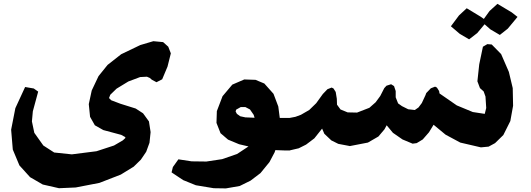

<svg xmlns="http://www.w3.org/2000/svg" viewBox="-20 -827 2817 1019"><path d="M810.5 -390.6 840.8 -406.2 869.1 -473.6 886.7 -543.9 873 -579.1 845.7 -603.5 793.9 -608.4 724.6 -587.9 623 -539.1 550.8 -482.4 502.9 -422.9 466.8 -346.7 451.2 -274.4 458 -207 483.4 -162.1 528.3 -136.7 623 -111.3 644.5 -99.6 645.5 -94.7 631.8 -82 585 -54.7 492.2 -24.4 361.3 -7.8 267.6 -17.6 210 -54.7 162.1 -122.1 149.4 -182.6 154.3 -236.3 182.6 -340.8 159.2 -357.4 113.3 -365.2 61.5 -252.9 39.1 -138.7 47.9 -33.2 83 50.8 139.6 113.3 207 152.3 293 171.9 381.8 168 507.8 143.6 621.1 99.6 689.5 57.6 727.5 20.5 755.9 -21.5 773.4 -69.3 779.3 -126 770.5 -182.6 739.3 -225.6 700.2 -251 619.1 -276.4 570.3 -294.9 558.6 -306.6 565.4 -324.2 598.6 -356.4 661.1 -394.5 723.6 -418 759.8 -419.9 775.4 -413.1 785.2 -404.3Z M890.6 87.9 952.1 128.9 1019.5 156.2 1114.3 171.9 1178.7 172.9 1252 160.2 1309.6 131.8 1362.3 91.8 1410.2 33.2 1437.5 -18.6 1441.4 -30.3 1496.1 -28.3H1517.6L1538.1 -37.1L1545.9 -68.4L1544.9 -143.6L1529.3 -187.5L1508.8 -201.2H1494.1H1464.8L1457 -261.7L1431.6 -329.1L1382.8 -383.8L1335.9 -403.3L1276.4 -405.3L1212.9 -377.9L1161.1 -316.4L1130.9 -237.3L1128.9 -174.8L1150.4 -120.1L1190.4 -85.9L1249 -61.5L1298.8 -49.8L1238.3 -9.8L1159.2 17.6L1075.2 30.3L997.1 29.3L926.8 18.6L897.5 59.6ZM1331.1 -202.1 1282.2 -204.1 1254.9 -210 1237.3 -222.7 1230.5 -235.4 1233.4 -245.1 1257.8 -258.8H1282.2L1306.6 -246.1L1326.2 -217.8Z M1658.2 -279.3 1621.1 -243.2 1577.1 -217.8 1547.9 -207 1517.6 -201.2H1487.3L1469.7 -191.4L1460 -158.2L1463.9 -68.4L1476.6 -39.1L1493.2 -28.3H1515.6L1565.4 -40L1604.5 -59.6L1648.4 -92.8L1689.5 -144.5L1701.2 -117.2L1738.3 -82L1775.4 -63.5L1836.9 -51.8L1932.6 -70.3L1988.3 -102.5L2020.5 -140.6L2032.2 -162.1L2065.4 -122.1L2116.2 -86.9L2169.9 -64.5L2191.4 -67.4L2223.6 -86.9L2256.8 -125L2284.2 -169.9L2306.6 -231.4L2316.4 -307.6L2310.5 -343.8L2298.8 -362.3L2289.1 -367.2L2266.6 -358.4L2242.2 -333L2238.3 -322.3L2218.8 -280.3L2201.2 -256.8L2181.6 -243.2L2146.5 -247.1L2113.3 -263.7L2092.8 -278.3L2080.1 -310.5V-343.8L2071.3 -370.1L2055.7 -379.9L2031.2 -372.1L2019.5 -359.4L1998 -317.4L1973.6 -284.2L1940.4 -254.9L1875 -229.5L1825.2 -230.5L1787.1 -246.1L1768.6 -271.5L1767.6 -302.7L1761.7 -338.9L1750 -357.4L1740.2 -362.3L1717.8 -353.5L1693.4 -328.1Z M2620.1 -806.6 2578.1 -768.6 2547.9 -726.6 2531.2 -738.3 2457 -783.2 2416 -745.1 2373 -687.5 2419.9 -647.5 2469.7 -618.2 2512.7 -651.4 2551.8 -698.2 2583 -670.9 2632.8 -641.6 2674.8 -674.8 2726.6 -737.3 2695.3 -761.7ZM2556.6 -314.5 2560.5 -253.9 2552.7 -222.7 2489.3 -232.4 2404.3 -267.6 2305.7 -335.9 2240.2 -218.8 2276.4 -168.9 2344.7 -112.3 2422.9 -70.3 2532.2 -44.9 2573.2 -48.8 2607.4 -67.4 2651.4 -110.4 2688.5 -184.6 2703.1 -265.6 2701.2 -359.4 2680.7 -445.3 2639.6 -540 2589.8 -590.8 2566.4 -592.8 2543 -579.1 2523.4 -485.4 2513.7 -395.5 2527.3 -359.4 2546.9 -341.8Z"/></svg>

Font: MaokenAssortedSans-TC
Style: Regular
Weight: 500
Version: Version 0.83